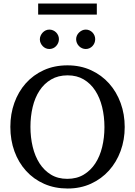

<svg xmlns="http://www.w3.org/2000/svg" viewBox="-20 -1060 771 1096"><path d="M576.2 -334Q576.2 -395 563 -449Q549.8 -502.9 523.4 -543.2Q497.1 -583.5 457.8 -606.7Q418.5 -629.9 366.2 -629.9Q312 -629.9 272 -606.4Q231.9 -583 205.6 -542.7Q179.2 -502.4 166.5 -449Q153.8 -395.5 153.8 -335.9Q153.8 -275.9 166.7 -221.9Q179.7 -168 205.8 -127.4Q231.9 -86.9 271.2 -63Q310.5 -39.1 363.8 -39.1Q418 -39.1 457.8 -63Q497.6 -86.9 523.9 -127.2Q550.3 -167.5 563.2 -220.9Q576.2 -274.4 576.2 -334ZM691.9 -335Q691.9 -262.2 668.5 -198.2Q645 -134.3 602.3 -86.7Q559.6 -39.1 499.5 -11.5Q439.5 16.1 366.2 16.1Q292.5 16.1 232.2 -10.5Q171.9 -37.1 128.9 -84.5Q85.9 -131.8 62.5 -196Q39.1 -260.3 39.1 -335.9Q39.1 -409.2 62 -473.1Q85 -537.1 127.4 -584.7Q169.9 -632.3 230.2 -659.7Q290.5 -687 365.2 -687Q439.5 -687 499.8 -659.2Q560.1 -631.3 602.8 -583.5Q645.5 -535.6 668.7 -471.7Q691.9 -407.7 691.9 -335ZM316.4 -836.4Q316.4 -825.2 312 -814.9Q307.6 -804.7 300.3 -796.9Q293 -789.1 283 -784.7Q272.9 -780.3 261.7 -780.3Q250.5 -780.3 240.7 -784.7Q231 -789.1 223.6 -796.9Q216.3 -804.7 211.9 -814.5Q207.5 -824.2 207.5 -835.4Q207.5 -846.2 211.9 -856.2Q216.3 -866.2 223.6 -874Q231 -881.8 240.7 -886.5Q250.5 -891.1 261.7 -891.1Q272.9 -891.1 283 -886.7Q293 -882.3 300.3 -875Q307.6 -867.7 312 -857.7Q316.4 -847.7 316.4 -836.4ZM523.4 -836.4Q523.4 -825.2 519.3 -814.9Q515.1 -804.7 507.8 -796.9Q500.5 -789.1 490.7 -784.7Q481 -780.3 469.7 -780.3Q458.5 -780.3 448.5 -784.7Q438.5 -789.1 430.9 -796.9Q423.3 -804.7 418.9 -814.9Q414.6 -825.2 414.6 -836.4Q414.6 -846.7 418.9 -856.7Q423.3 -866.7 431.2 -874.3Q439 -881.8 448.7 -886.5Q458.5 -891.1 469.7 -891.1Q481 -891.1 490.7 -886.7Q500.5 -882.3 507.8 -874.8Q515.1 -867.2 519.3 -857.2Q523.4 -847.2 523.4 -836.4ZM197.8 -976.6V-1040H532.7V-976.6Z"/></svg>

Font: Charis SIL Eur
Style: Regular
Weight: 400
Foundry: SIL International
Version: Version 5.000